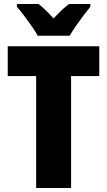

<svg xmlns="http://www.w3.org/2000/svg" viewBox="-20 -947 539 967"><path d="M338 0H162V-564H19V-714H480V-564H338ZM170 -767Q160 -786 140.5 -814Q121 -842 100.5 -869Q80 -896 65 -913V-927H174Q192 -913 210 -895.5Q228 -878 250 -854Q272 -878 291 -896Q310 -914 328 -927H435V-913Q420 -895 400 -868.5Q380 -842 361.5 -815Q343 -788 331 -767Z"/></svg>

Font: Noto Sans Kannada Condensed Black
Style: Regular
Weight: 900
Width: 3
Designer: Jelle Bosma - Monotype Design Team
Foundry: Monotype Imaging Inc.
Version: Version 2.005; ttfautohint (v1.8.4.7-5d5b)